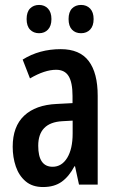

<svg xmlns="http://www.w3.org/2000/svg" viewBox="-20 -752 478 782"><path d="M227.5 -551.8Q304.7 -551.8 341.3 -503.4Q377.9 -455.1 377.9 -361.8V0H301.8L285.6 -74.7H283.2Q261.2 -33.2 231.2 -11.7Q201.2 9.8 155.3 9.8Q111.8 9.8 84.5 -13.4Q57.1 -36.6 44.4 -74Q31.7 -111.3 31.7 -154.3Q31.7 -236.8 78.4 -280.8Q125 -324.7 210.9 -328.6L275.4 -332V-361.3Q275.4 -416 259.5 -441.9Q243.7 -467.8 208.5 -467.8Q162.1 -467.8 102.1 -432.6L72.3 -509.3Q140.1 -551.8 227.5 -551.8ZM275.9 -260.7 232.9 -258.3Q135.7 -252.4 135.7 -158.2Q135.7 -72.8 194.3 -72.8Q231.4 -72.8 253.7 -109.1Q275.9 -145.5 275.9 -208.5ZM88.4 -674.3Q88.4 -703.1 102.5 -717.5Q116.7 -731.9 139.2 -731.9Q161.6 -731.9 175.5 -717Q189.5 -702.1 189.5 -674.3Q189.5 -646.5 175.5 -631.6Q161.6 -616.7 139.2 -616.7Q116.7 -616.7 102.5 -631.3Q88.4 -646 88.4 -674.3ZM259.3 -674.3Q259.3 -703.1 273.4 -717.5Q287.6 -731.9 310.1 -731.9Q333 -731.9 347.2 -717Q361.3 -702.1 361.3 -674.3Q361.3 -646.5 347.2 -631.6Q333 -616.7 310.1 -616.7Q287.1 -616.7 273.2 -631.3Q259.3 -646 259.3 -674.3Z"/></svg>

Font: Open Sans Condensed SemiBold
Style: Regular
Weight: 600
Width: 3
Designer: Monotype Design Team
Foundry: Monotype Imaging Inc.
Version: Version 3.000; ttfautohint (v1.8.4)